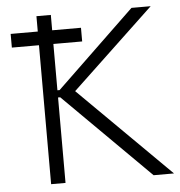

<svg xmlns="http://www.w3.org/2000/svg" viewBox="-51 -749 749 797"><g transform="rotate(-5 323.5 -350.0)"><path d="M17 -579H130V0H190V-356H199L557 0H642L263 -376L606 -700H526L199 -386H190V-579H310V-636H190V-700H130V-636H17Z"/></g></svg>

Font: Fixel Display Light
Style: Regular
Weight: 300
Designer: AlfaBravo + MacPaw
Foundry: Kyrylo Tkachov, Marchela Mozhyna, Serhii Makarenko, Maria Weinstein, Zakhar Kryvoshyya
Version: Version 1.211